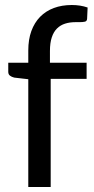

<svg xmlns="http://www.w3.org/2000/svg" viewBox="-20 -747 377 767"><path d="M93 0V-430.5L37 -437Q26.5 -439.5 19.8 -444.8Q13 -450 13 -460V-496.5H93V-545.5Q93 -589 105.2 -622.8Q117.5 -656.5 140.2 -679.8Q163 -703 195 -715Q227 -727 267 -727Q301 -727 330 -717L328 -672.5Q327.5 -662.5 319.5 -660.5Q311.5 -658.5 297 -658.5H281.5Q258.5 -658.5 239.8 -652.5Q221 -646.5 207.5 -633Q194 -619.5 186.8 -597.5Q179.5 -575.5 179.5 -543V-496.5H326V-432H182.5V0Z"/></svg>

Font: LatoHex
Style: Regular
Weight: 400
Designer: Lukasz Dziedzic
Foundry: tyPoland Lukasz Dziedzic
Version: Version 1.104; Western+Polish opensource